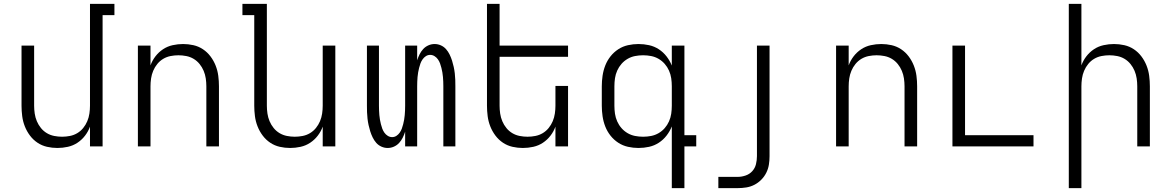

<svg xmlns="http://www.w3.org/2000/svg" viewBox="-20 -755 6040 990"><path d="M276 8Q249 8 222.5 2Q196 -4 173.5 -19Q151 -34 134.5 -56Q118 -78 108 -103.5Q98 -129 94.5 -156Q91 -183 91 -210V-520H156V-210Q156 -190 159 -169.5Q162 -149 170 -130Q178 -111 191 -95Q204 -79 221.5 -68.5Q239 -58 259.5 -54Q280 -50 300 -50Q320 -50 340.5 -54Q361 -58 378.5 -68.5Q396 -79 409 -95Q422 -111 430 -130Q438 -149 441 -169.5Q444 -190 444 -210V-735H570V-677H509V0H444V-102Q435 -77 418.5 -55.5Q402 -34 379.5 -19Q357 -4 330 2Q303 8 276 8Z M691 0V-520H756V-418Q765 -443 781.5 -464.5Q798 -486 820.5 -501Q843 -516 870 -522Q897 -528 924 -528Q951 -528 977.5 -522Q1004 -516 1026.5 -501Q1049 -486 1065.5 -464Q1082 -442 1092 -416.5Q1102 -391 1105.5 -364Q1109 -337 1109 -310V0H1044V-310Q1044 -330 1041 -350.5Q1038 -371 1030 -390Q1022 -409 1009 -425Q996 -441 978.5 -451.5Q961 -462 940.5 -466Q920 -470 900 -470Q880 -470 859.5 -466Q839 -462 821.5 -451.5Q804 -441 791 -425Q778 -409 770 -390Q762 -371 759 -350.5Q756 -330 756 -310V0Z M1476 8Q1449 8 1422.5 2Q1396 -4 1373.5 -19Q1351 -34 1334.5 -56Q1318 -78 1308 -103.5Q1298 -129 1294.5 -156Q1291 -183 1291 -210V-677H1230V-735H1356V-210Q1356 -190 1359 -169.5Q1362 -149 1370 -130Q1378 -111 1391 -95Q1404 -79 1421.5 -68.5Q1439 -58 1459.5 -54Q1480 -50 1500 -50Q1520 -50 1540.5 -54Q1561 -58 1578.5 -68.5Q1596 -79 1609 -95Q1622 -111 1630 -130Q1638 -149 1641 -169.5Q1644 -190 1644 -210V-520H1709V0H1644V-102Q1635 -77 1618.5 -55.5Q1602 -34 1579.5 -19Q1557 -4 1530 2Q1503 8 1476 8Z M1979 8Q1962 8 1946.5 1Q1931 -6 1920 -18.5Q1909 -31 1901.5 -46.5Q1894 -62 1889 -78Q1884 -94 1880.5 -110Q1877 -126 1875 -143Q1873 -160 1872.5 -176.5Q1872 -193 1872 -210V-520H1934V-210Q1934 -198 1934.5 -186Q1935 -174 1936 -162Q1937 -150 1939 -138.5Q1941 -127 1944 -115Q1947 -103 1951 -92Q1955 -81 1962 -71Q1969 -61 1979.5 -54.5Q1990 -48 2002 -48Q2014 -48 2024 -54.5Q2034 -61 2041 -71Q2048 -81 2052 -92Q2056 -103 2059 -115Q2062 -127 2064 -138.5Q2066 -150 2067 -162Q2068 -174 2068.5 -186Q2069 -198 2069 -210V-520H2131V-444Q2136 -460 2143.5 -475Q2151 -490 2162 -502Q2173 -514 2188.5 -521Q2204 -528 2221 -528Q2238 -528 2253.5 -521Q2269 -514 2280 -501.5Q2291 -489 2298.5 -473.5Q2306 -458 2311 -442Q2316 -426 2319.5 -410Q2323 -394 2325 -377Q2327 -360 2327.5 -343.5Q2328 -327 2328 -310V0H2266V-310Q2266 -322 2265.5 -334Q2265 -346 2264 -358Q2263 -370 2261 -381.5Q2259 -393 2256 -405Q2253 -417 2249 -428Q2245 -439 2238 -449Q2231 -459 2220.5 -465.5Q2210 -472 2198 -472Q2186 -472 2176 -465.5Q2166 -459 2159 -449Q2152 -439 2148 -428Q2144 -417 2141 -405Q2138 -393 2136 -381.5Q2134 -370 2133 -358Q2132 -346 2131.5 -334Q2131 -322 2131 -310V0H2069V-76Q2064 -60 2056.5 -45Q2049 -30 2038 -18Q2027 -6 2011.5 1Q1996 8 1979 8Z M2676 8Q2649 8 2622.5 2Q2596 -4 2573.5 -19Q2551 -34 2534.5 -56Q2518 -78 2508 -103.5Q2498 -129 2494.5 -156Q2491 -183 2491 -210V-735H2556V-520H2909V-462H2556V-210Q2556 -190 2559 -169.5Q2562 -149 2570 -130Q2578 -111 2591 -95Q2604 -79 2621.5 -68.5Q2639 -58 2659.5 -54Q2680 -50 2700 -50Q2720 -50 2740.5 -54Q2761 -58 2778.5 -68.5Q2796 -79 2809 -95Q2822 -111 2830 -130Q2838 -149 2841 -169.5Q2844 -190 2844 -210V-312H2909V0H2844V-102Q2835 -77 2818.5 -55.5Q2802 -34 2779.5 -19Q2757 -4 2730 2Q2703 8 2676 8Z M3296 -50Q3317 -50 3337.5 -54Q3358 -58 3376 -68.5Q3394 -79 3407.5 -94.5Q3421 -110 3429.5 -129Q3438 -148 3441 -168.5Q3444 -189 3444 -210V-310Q3444 -331 3441 -351.5Q3438 -372 3429.5 -391Q3421 -410 3407.5 -425.5Q3394 -441 3376 -451.5Q3358 -462 3337.5 -466Q3317 -470 3296 -470Q3275 -470 3254.5 -466Q3234 -462 3216 -451.5Q3198 -441 3184.5 -425.5Q3171 -410 3162.5 -391Q3154 -372 3151 -351.5Q3148 -331 3148 -310V-210Q3148 -189 3151 -168.5Q3154 -148 3162.5 -129Q3171 -110 3184.5 -94.5Q3198 -79 3216 -68.5Q3234 -58 3254.5 -54Q3275 -50 3296 -50ZM3444 215V-103Q3434 -78 3417 -56Q3400 -34 3377 -19Q3354 -4 3327 2Q3300 8 3272 8Q3245 8 3218 2Q3191 -4 3168 -19Q3145 -34 3128 -55.5Q3111 -77 3101 -102.5Q3091 -128 3087 -155.5Q3083 -183 3083 -210V-310Q3083 -337 3087 -364.5Q3091 -392 3101 -417.5Q3111 -443 3128 -464.5Q3145 -486 3168 -501Q3191 -516 3218 -522Q3245 -528 3272 -528Q3300 -528 3327 -522Q3354 -516 3377 -501Q3400 -486 3417 -464Q3434 -442 3444 -417V-520H3509V-58H3570V0H3509V215Z M3684 215V157H3784Q3804 157 3824.5 150Q3845 143 3859 127.5Q3873 112 3878 91.5Q3883 71 3883 50V-520H3948V50Q3948 73 3944.5 94.5Q3941 116 3931 136Q3921 156 3905 172Q3889 188 3869.5 198Q3850 208 3828 211.5Q3806 215 3784 215Z M4291 0V-520H4356V-418Q4365 -443 4381.5 -464.5Q4398 -486 4420.5 -501Q4443 -516 4470 -522Q4497 -528 4524 -528Q4551 -528 4577.5 -522Q4604 -516 4626.5 -501Q4649 -486 4665.5 -464Q4682 -442 4692 -416.5Q4702 -391 4705.5 -364Q4709 -337 4709 -310V0H4644V-310Q4644 -330 4641 -350.5Q4638 -371 4630 -390Q4622 -409 4609 -425Q4596 -441 4578.5 -451.5Q4561 -462 4540.5 -466Q4520 -470 4500 -470Q4480 -470 4459.5 -466Q4439 -462 4421.5 -451.5Q4404 -441 4391 -425Q4378 -409 4370 -390Q4362 -371 4359 -350.5Q4356 -330 4356 -310V0Z M4891 0V-520H4956V-58H5309V0Z M5491 215V-735H5556V-418Q5565 -443 5581.5 -464.5Q5598 -486 5620.5 -501Q5643 -516 5670 -522Q5697 -528 5724 -528Q5751 -528 5777.5 -522Q5804 -516 5826.5 -501Q5849 -486 5865.5 -464Q5882 -442 5892 -416.5Q5902 -391 5905.5 -364Q5909 -337 5909 -310V0H5844V-310Q5844 -330 5841 -350.5Q5838 -371 5830 -390Q5822 -409 5809 -425Q5796 -441 5778.5 -451.5Q5761 -462 5740.5 -466Q5720 -470 5700 -470Q5680 -470 5659.5 -466Q5639 -462 5621.5 -451.5Q5604 -441 5591 -425Q5578 -409 5570 -390Q5562 -371 5559 -350.5Q5556 -330 5556 -310V215Z"/></svg>

Font: Iosevka Light Extended
Style: Regular
Weight: 300
Width: 7
Monospace: yes
Designer: Belleve Invis
Foundry: Belleve Invis
Version: Version 32.5.0; ttfautohint (v1.8.4)